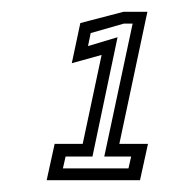

<svg xmlns="http://www.w3.org/2000/svg" viewBox="-20 -720 288 325"><path d="M59 -415 72.5 -476.5H120L152 -627L101.5 -613L116 -681L189 -700H229.5L182 -476.5H230.5L217 -415ZM86.5 -435H197.5L202 -455H156.5L204.5 -680H189.5L133.5 -664L129 -642L179 -657L136.5 -455H91Z"/></svg>

Font: Tourney Expanded Medium
Style: Italic
Weight: 500
Width: 7
Italic angle: -12°
Designer: Tyler Finck
Foundry: Etcetera Type Co
Version: Version 1.010; ttfautohint (v1.8.3)